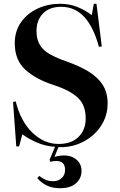

<svg xmlns="http://www.w3.org/2000/svg" viewBox="-20 -764 635 1015"><path d="M298 231Q257 231 228 217Q199 203 177 178L187 166Q204 179 221.5 186.5Q239 194 260 194Q288 194 306 177.5Q324 161 324 134Q324 87 278 87Q269 87 261.5 88Q254 89 247 92L242 81L271 12Q222 9 179 -9Q136 -27 98 -54L81 10H66L49 -225L63 -228Q89 -123 151 -63Q213 -3 289 -3Q358 -3 395.5 -40.5Q433 -78 433 -138Q433 -209 391 -248Q349 -287 265 -314Q169 -345 113.5 -396Q58 -447 58 -535Q58 -600 91.5 -647Q125 -694 179.5 -719Q234 -744 298 -744Q348 -744 390.5 -726.5Q433 -709 465 -684L476 -744H490L518 -519L503 -516Q446 -728 304 -728Q241 -728 207 -692.5Q173 -657 173 -600Q173 -555 191 -526Q209 -497 244.5 -477Q280 -457 332 -439Q398 -416 447 -386.5Q496 -357 522.5 -316Q549 -275 549 -217Q549 -166 528 -123Q507 -80 470.5 -48.5Q434 -17 387.5 -0.5Q341 16 289 14L268 65Q334 48 372.5 71.5Q411 95 411 140Q411 179 381.5 205Q352 231 298 231Z"/></svg>

Font: Literata 72pt SemiBold
Style: Regular
Weight: 600
Designer: Latin by Veronika Burian and Jose Scaglione. Greek by Irene Vlachou. Cyrillic by Vera Evstafieva.
Foundry: TypeTogether
Version: Version 3.002